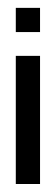

<svg xmlns="http://www.w3.org/2000/svg" viewBox="-20 -460 140 480"><path d="M19.5 -440.4Q35.2 -440.4 80.1 -440.4Q80.1 -424.8 80.1 -379.9Q65.4 -379.9 19.5 -379.9Q19.5 -394.5 19.5 -440.4ZM19.5 -320.3Q35.2 -320.3 80.1 -320.3Q80.1 -240.2 80.1 0Q65.4 0 19.5 0Q19.5 -80.1 19.5 -320.3Z"/></svg>

Font: Moonwalk
Style: Regular
Weight: 400
Designer: BarCoded
Foundry: BarCoded
Version: Version 1.0